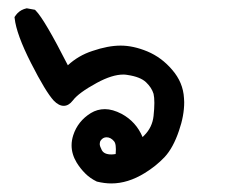

<svg xmlns="http://www.w3.org/2000/svg" viewBox="-20 -257 540 453"><path d="M148.9 85.9Q148.9 74.2 152.8 62Q163.6 28.8 194.3 9.8Q209.5 0.5 227.5 0.5Q245.6 0.5 267.1 11.7Q301.3 30.3 316.4 66.4L320.3 62.5Q339.4 43.5 342.3 16.6Q344.2 -1 344.2 -14.2Q344.2 -27.3 342.3 -35.6Q337.9 -50.3 324.5 -63Q311 -75.7 281.2 -80.1Q276.4 -81.1 271 -81.1Q244.6 -81.1 208.5 -61.5Q165.5 -38.1 151.9 -20Q142.1 -7.3 130.4 -7.3Q118.7 -7.3 106.9 -19.5Q87.9 -40 53.2 -108.2Q18.6 -176.3 14.6 -213.9L14.2 -216.8Q18.6 -223.1 21.5 -226.1Q29.8 -234.4 42.5 -237.3H43.9L62.5 -233.9Q64.5 -231.9 64.9 -231.4Q85.4 -210.4 140.1 -103Q165 -126 197.8 -136.7Q234.9 -149.4 264.6 -149.4Q294.4 -149.4 327.6 -135.7Q361.3 -121.6 386.2 -92.3Q412.1 -62.5 414.1 -25.4Q414.6 -20.5 414.6 -16.1Q414.6 16.1 402.3 51.3Q388.7 91.8 368.2 113.8Q347.7 135.3 321.3 151.4Q281.7 175.8 242.7 175.8Q226.6 175.8 208.5 171.4Q192.4 163.6 181.2 152.3Q169.9 141.1 161.1 127Q148.9 106.9 148.9 85.9ZM252.9 106.4Q253.4 100.1 253.4 95.2Q253.4 90.3 252.9 86.9Q252 79.6 249 76.2Q241.2 66.9 231.4 66.9Q223.1 66.9 217.8 74.2Q215.3 77.6 215.3 82.8Q215.3 87.9 220.2 97.2Q225.6 107.4 242.7 107.4Q247.1 107.4 252.9 106.4Z"/></svg>

Font: Bakudai
Style: Bold
Weight: 700
Version: Version 1.48